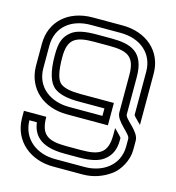

<svg xmlns="http://www.w3.org/2000/svg" viewBox="-120 -935 948 1037"><g transform="rotate(15 354.0 -416.5)"><path d="M41.7 -625V-500C43.7 -372.9 140 -291.7 270.8 -291.7H500V-416.7H312.5C260.4 -416.7 224 -424 202.1 -439.6C178.1 -457.3 166.7 -505.2 166.7 -583.3C166.7 -684.9 206.7 -708.3 312.5 -708.3H395.8C500.9 -708.3 541.7 -685.5 541.7 -583.3V-375C541.7 -324.8 625 -278 625 -250V-208.3C625 -98.1 533.4 -41.7 437.5 -41.7H270.8C171.1 -41.7 85.5 -101.5 83.3 -208.3H125C133.7 -148.6 166.3 -83.3 312.5 -83.3H395.8C457.3 -83.3 502.1 -93.8 530.2 -114.6C565.6 -140.6 583.3 -178.1 583.3 -229.2V-243.8C571.8 -257.2 574.4 -254.8 559.4 -269.8L541.7 -287.5V-251C541.7 -150.9 501.6 -125 395.8 -125H312.5C207.9 -125 166.7 -150.2 166.7 -250H41.7V-208.3C43.8 -77.7 148.9 0 270.8 0H437.5C493.8 0 546.9 -17.7 594.8 -53.1C630.9 -80.2 666.7 -140 666.7 -197.9V-250C666.7 -302.7 583.3 -348.2 583.3 -375V-583.3C583.3 -725.6 505.5 -750 395.8 -750H312.5C249 -750 204.2 -740.6 178.1 -720.8C136.5 -689.6 125 -652.6 125 -583.3C125 -490.6 142.7 -432.3 178.1 -406.3C206.3 -385.4 251 -375 312.5 -375H458.3V-333.3H270.8C171 -333.3 83.3 -390.7 83.3 -500V-625C83.3 -728.2 159.5 -791.7 270.8 -791.7H437.5C549 -791.7 625 -725.6 625 -625V-382.3C628.1 -377.1 636.5 -368.8 647.9 -357.3L666.7 -338.5V-625C666.7 -751 569.4 -833.3 437.5 -833.3H270.8C134.8 -833.3 41.7 -750 41.7 -625Z"/></g></svg>

Font: Sportrop
Style: Regular
Weight: 500
Version: Version 0.9